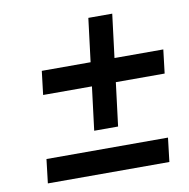

<svg xmlns="http://www.w3.org/2000/svg" viewBox="-71 -649 723 736"><g transform="rotate(-10 291.0 -281.0)"><path d="M541 -75H68L57 18H530ZM582 -411H392L413 -580H320L299 -411H109L98 -319H288L267 -150H360L381 -319H571Z"/></g></svg>

Font: Bluebird
Style: LiExtObl
Weight: 300
Designer: Jasper
Foundry: Cannot Into Space Fonts
Version: Version 0.98